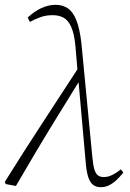

<svg xmlns="http://www.w3.org/2000/svg" viewBox="-27 -764 539 797"><path d="M-3 0 -7 -9Q69 -131 147.5 -251Q226 -371 304 -491L315 -437H308Q263 -364 217.5 -290.5Q172 -217 127.5 -142.5Q83 -68 39 8ZM391 13Q372 13 359 3Q346 -7 338.5 -31.5Q331 -56 328 -99L297 -448L296 -456L286 -574Q281 -625 268.5 -652.5Q256 -680 237 -690.5Q218 -701 192 -701Q165 -701 143 -693.5Q121 -686 97 -673L88 -691Q115 -717 145 -730.5Q175 -744 203 -744Q233 -744 254.5 -729.5Q276 -715 290 -680Q304 -645 311 -584L356 -115Q359 -81 364.5 -62Q370 -43 379.5 -36Q389 -29 404 -29Q421 -29 438.5 -37.5Q456 -46 475 -61L485 -48Q472 -31 457 -17Q442 -3 426 5Q410 13 391 13Z"/></svg>

Font: Source Serif 4 36pt Light
Style: Italic
Weight: 300
Italic angle: -12°
Designer: Frank Grießhammer
Foundry: Adobe Systems Incorporated
Version: Version 4.004;hotconv 1.0.116;makeotfexe 2.5.65601